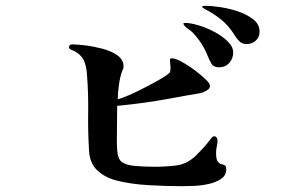

<svg xmlns="http://www.w3.org/2000/svg" viewBox="-20 -737 1040 662"><path d="M760 -153Q760 -132 742 -120Q724 -108 698.5 -102.5Q673 -97 648 -96Q623 -95 608 -95Q555 -95 493 -98.5Q431 -102 380 -115Q340 -126 314.5 -150.5Q289 -175 287 -218Q283 -281 284 -348Q285 -415 280 -478Q279 -501 272 -522Q265 -543 243 -557Q239 -560 233.5 -562Q228 -564 223 -567Q218 -569 218 -574Q218 -584 229 -584Q245 -584 274 -580.5Q303 -577 333.5 -569Q364 -561 385 -546Q406 -531 406 -508Q406 -501 401 -491Q394 -473 390 -444Q386 -415 386 -395Q400 -398 425 -409Q450 -420 478 -434.5Q506 -449 529 -462Q552 -475 561 -483Q566 -486 567 -492Q568 -498 568 -503Q568 -509 567 -517Q566 -525 566 -530Q566 -536 572 -536Q579 -536 590 -532Q601 -528 617 -518Q636 -507 656 -491.5Q676 -476 690 -462.5Q704 -449 704 -441Q704 -431 692 -424.5Q680 -418 672 -416Q652 -413 622 -407.5Q592 -402 559 -396Q521 -389 478 -383Q435 -377 384 -372Q384 -346 383.5 -316Q383 -286 383 -260Q383 -250 383 -240Q383 -230 384 -220Q386 -189 400 -178.5Q414 -168 444 -165Q479 -162 513 -162Q551 -162 587.5 -166.5Q624 -171 654 -199Q668 -213 680.5 -226.5Q693 -240 704 -255Q707 -259 710.5 -263Q714 -267 719 -267Q724 -267 727 -262.5Q730 -258 730 -253Q730 -243 727.5 -232Q725 -221 725 -210Q725 -188 730.5 -180.5Q736 -173 742.5 -171.5Q749 -170 754.5 -167.5Q760 -165 760 -153ZM784 -556Q784 -535 770.5 -520Q757 -505 736 -505Q717 -505 710 -516Q703 -527 697 -542Q678 -591 641 -628Q635 -633 628.5 -637.5Q622 -642 617 -647Q614 -651 612 -655Q612 -657 615 -657.5Q618 -658 619 -658Q636 -658 663.5 -650Q691 -642 718.5 -627.5Q746 -613 765 -594.5Q784 -576 784 -556ZM875 -628Q875 -609 862 -597Q849 -585 830 -585Q815 -585 805 -595Q795 -605 788 -617Q769 -648 742.5 -669.5Q716 -691 684 -707Q683 -708 680 -710Q677 -712 677 -714Q677 -716 682.5 -716.5Q688 -717 689 -717Q708 -717 739 -712.5Q770 -708 801 -697.5Q832 -687 853.5 -670Q875 -653 875 -628Z"/></svg>

Font: Kaisei HarunoUmi Medium
Style: Regular
Weight: 500
Designer: Font-Kai, 金井和夫
Foundry: KAZUO KANAI
Version: Version 5.003